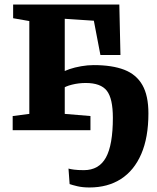

<svg xmlns="http://www.w3.org/2000/svg" viewBox="-20 -575 694 848"><path d="M375 253Q344.5 253 321.5 247.5Q298.5 242 287.5 238L282.5 169.5Q290 172 306.8 174.2Q323.5 176.5 350.5 176.5Q417 176.5 447.8 120.8Q478.5 65 478.5 -54.5Q478.5 -140 451.8 -174.2Q425 -208.5 358.5 -208.5Q327.5 -208.5 297.5 -201Q267.5 -193.5 254 -182V-254.5Q264.5 -262 287.2 -269.8Q310 -277.5 338.5 -282.5Q367 -287.5 394 -287.5Q475.5 -287.5 529 -266.8Q582.5 -246 609 -199.2Q635.5 -152.5 635.5 -74Q635.5 32 604 105Q572.5 178 514.2 215.5Q456 253 375 253ZM36 0V-62.5L109.5 -72V-482L38 -494.5V-555H507L512 -332H423.5L394.5 -483.5L266 -492V-72L379.5 -62.5V0Z"/></svg>

Font: Merriweather 20pt ExtraBold
Style: Regular
Weight: 800
Version: Version 2.100